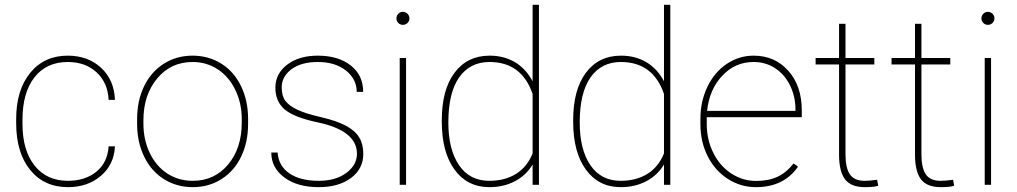

<svg xmlns="http://www.w3.org/2000/svg" viewBox="-20 -770 4239 800"><path d="M263.2 -16.6Q335 -16.6 381.6 -54.7Q428.2 -92.8 432.6 -160.2H459Q455.1 -83.5 399.9 -36.9Q344.7 9.8 263.2 9.8Q164.1 9.8 105.7 -62Q47.4 -133.8 47.4 -256.8V-274.4Q47.4 -394.5 105.7 -466.3Q164.1 -538.1 262.2 -538.1Q346.2 -538.1 400.9 -487.8Q455.6 -437.5 459 -354H432.6Q429.2 -425.3 382.6 -468.5Q335.9 -511.7 262.2 -511.7Q173.8 -511.7 123.8 -448Q73.7 -384.3 73.7 -271V-253.9Q73.7 -143.1 124.3 -79.8Q174.8 -16.6 263.2 -16.6Z M551.3 -274.4Q551.3 -350.1 580.3 -410.4Q609.4 -470.7 662.4 -504.4Q715.3 -538.1 782.2 -538.1Q848.6 -538.1 901.4 -505.4Q954.1 -472.7 983.6 -412.6Q1013.2 -352.5 1013.7 -277.3V-253.9Q1013.7 -177.7 984.9 -117.7Q956.1 -57.6 903.1 -23.9Q850.1 9.8 783.2 9.8Q716.3 9.8 663.3 -23.4Q610.4 -56.6 581.1 -116.5Q551.8 -176.3 551.3 -251ZM577.6 -253.9Q577.6 -188 603.8 -133.1Q629.9 -78.1 676.5 -47.4Q723.1 -16.6 783.2 -16.6Q873.5 -16.6 930.4 -84.5Q987.3 -152.3 987.3 -259.3V-274.4Q987.3 -339.4 960.9 -394.5Q934.6 -449.7 887.9 -480.7Q841.3 -511.7 782.2 -511.7Q691.9 -511.7 634.8 -442.9Q577.6 -374 577.6 -269.5Z M1467.3 -129.4Q1467.3 -225.6 1303.2 -260.3Q1204.6 -281.2 1166 -314.2Q1127.4 -347.2 1127.4 -404.8Q1127.4 -462.9 1176.5 -500.5Q1225.6 -538.1 1304.2 -538.1Q1389.6 -538.1 1441.4 -497.3Q1493.2 -456.5 1493.2 -387.2H1466.3Q1466.3 -440.4 1421.4 -476.1Q1376.5 -511.7 1304.2 -511.7Q1234.9 -511.7 1194.3 -481.4Q1153.8 -451.2 1153.8 -405.8Q1153.8 -370.1 1168.9 -349.9Q1184.1 -329.6 1218.3 -313.2Q1252.4 -296.9 1317.9 -281.7Q1383.3 -266.6 1421.4 -246.1Q1459.5 -225.6 1476.6 -197.5Q1493.7 -169.4 1493.7 -128.9Q1493.7 -66.4 1442.4 -28.3Q1391.1 9.8 1308.1 9.8Q1219.2 9.8 1164.8 -30.5Q1110.4 -70.8 1110.4 -134.3H1136.7Q1140.6 -78.6 1185.8 -47.6Q1231 -16.6 1308.1 -16.6Q1378.9 -16.6 1423.1 -49.6Q1467.3 -82.5 1467.3 -129.4Z M1671.9 0H1645.5V-528.3H1671.9ZM1631.8 -693.4Q1631.8 -704.6 1639.6 -712.6Q1647.5 -720.7 1658.7 -720.7Q1669.9 -720.7 1678 -712.6Q1686 -704.6 1686 -693.4Q1686 -682.1 1678 -674.3Q1669.9 -666.5 1658.7 -666.5Q1647.5 -666.5 1639.6 -674.3Q1631.8 -682.1 1631.8 -693.4Z M1820.8 -269.5Q1820.8 -396 1874 -467Q1927.2 -538.1 2020 -538.1Q2079.6 -538.1 2125.2 -511.2Q2170.9 -484.4 2199.2 -431.2V-750H2225.6V0H2199.2V-84.5Q2172.4 -39.6 2125.5 -14.9Q2078.6 9.8 2019 9.8Q1927.2 9.8 1874 -63Q1820.8 -135.7 1820.8 -262.7ZM1848.1 -259.3Q1848.1 -147 1892.6 -81.8Q1937 -16.6 2018.6 -16.6Q2084 -16.6 2130.4 -45.7Q2176.8 -74.7 2199.2 -130.9V-378.4Q2153.8 -511.7 2019.5 -511.7Q1938.5 -511.7 1893.3 -447.8Q1848.1 -383.8 1848.1 -259.3Z M2368.2 -269.5Q2368.2 -396 2421.4 -467Q2474.6 -538.1 2567.4 -538.1Q2627 -538.1 2672.6 -511.2Q2718.3 -484.4 2746.6 -431.2V-750H2772.9V0H2746.6V-84.5Q2719.7 -39.6 2672.9 -14.9Q2626 9.8 2566.4 9.8Q2474.6 9.8 2421.4 -63Q2368.2 -135.7 2368.2 -262.7ZM2395.5 -259.3Q2395.5 -147 2439.9 -81.8Q2484.4 -16.6 2565.9 -16.6Q2631.3 -16.6 2677.7 -45.7Q2724.1 -74.7 2746.6 -130.9V-378.4Q2701.2 -511.7 2566.9 -511.7Q2485.8 -511.7 2440.7 -447.8Q2395.5 -383.8 2395.5 -259.3Z M3129.9 9.8Q3065.9 9.8 3012.5 -24.7Q2959 -59.1 2928.7 -119.1Q2898.4 -179.2 2898.4 -252.4V-274.4Q2898.4 -347.7 2927.7 -408.7Q2957 -469.7 3008.3 -503.9Q3059.6 -538.1 3120.1 -538.1Q3208.5 -538.1 3264.6 -475.1Q3320.8 -412.1 3320.8 -309.6V-281.7H2924.8V-252.9Q2924.8 -188.5 2951.9 -133.5Q2979 -78.6 3026.6 -47.4Q3074.2 -16.1 3129.9 -16.1Q3183.1 -16.1 3220.5 -33.9Q3257.8 -51.8 3286.6 -88.9L3305.2 -75.7Q3246.1 9.8 3129.9 9.8ZM3120.1 -511.7Q3043 -511.7 2989.3 -454.3Q2935.5 -397 2926.3 -308.1H3294.4V-314.5Q3294.4 -368.2 3271.7 -414.3Q3249 -460.4 3209.2 -486.1Q3169.4 -511.7 3120.1 -511.7Z M3502.9 -670.9V-528.3H3623V-501.5H3502.9V-126.5Q3502.9 -70.3 3521.2 -43.5Q3539.6 -16.6 3582.5 -16.6Q3604 -16.6 3634.8 -21L3639.2 3.9Q3623 9.8 3584 9.8Q3526.4 9.8 3501.5 -22.2Q3476.6 -54.2 3476.1 -123V-501.5H3378.4V-528.3H3476.1V-670.9Z M3819.3 -670.9V-528.3H3939.5V-501.5H3819.3V-126.5Q3819.3 -70.3 3837.6 -43.5Q3856 -16.6 3898.9 -16.6Q3920.4 -16.6 3951.2 -21L3955.6 3.9Q3939.5 9.8 3900.4 9.8Q3842.8 9.8 3817.9 -22.2Q3793 -54.2 3792.5 -123V-501.5H3694.8V-528.3H3792.5V-670.9Z M4109.4 0H4083V-528.3H4109.4ZM4069.3 -693.4Q4069.3 -704.6 4077.1 -712.6Q4085 -720.7 4096.2 -720.7Q4107.4 -720.7 4115.5 -712.6Q4123.5 -704.6 4123.5 -693.4Q4123.5 -682.1 4115.5 -674.3Q4107.4 -666.5 4096.2 -666.5Q4085 -666.5 4077.1 -674.3Q4069.3 -682.1 4069.3 -693.4Z"/></svg>

Font: Roboto Thin
Style: Regular
Weight: 250
Designer: Google
Version: Version 2.134; 2016